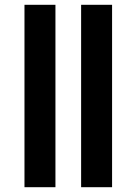

<svg xmlns="http://www.w3.org/2000/svg" viewBox="-20 -780 570 800"><path d="M82 0V-760H211V0ZM318 0V-760H447V0Z"/></svg>

Font: Noto Sans Mono Condensed Black
Style: Regular
Weight: 900
Width: 3
Designer: Monotype Design Team
Foundry: Monotype Imaging Inc.
Version: Version 2.014